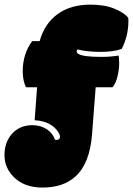

<svg xmlns="http://www.w3.org/2000/svg" viewBox="-92 -721 584 843"><path d="M248.5 -503.9Q244.6 -500 244.6 -494.9Q244.6 -489.7 250 -485.8Q268.6 -471.2 353.5 -471.2Q394 -471.2 428.2 -477.1Q431.2 -469.2 431.2 -442.1Q431.2 -415 423.6 -384.5Q416 -354 402.3 -337.9H328.1L312 -129.4Q301.8 -2.4 238.8 54.2Q186 102.5 94.2 102.5Q14.6 102.5 -31.2 56.6Q-72.3 15.6 -72.3 -39.8Q-72.3 -95.2 -41 -131.8Q-6.3 -171.4 49.8 -171.4Q86.4 -171.4 114.7 -152.8Q140.1 -135.3 149.4 -107.4Q150.9 -106.9 153.3 -106.9H156.2Q171.4 -106.9 171.4 -121.1Q171.4 -128.9 164.1 -140.9Q156.7 -152.8 144 -163.6Q111.3 -190.9 60.1 -192.9L70.8 -337.9H22Q7.8 -367.2 7.8 -407.7Q7.8 -484.4 49.3 -540.5H82Q104 -618.2 161.4 -659.4Q218.8 -700.7 305.2 -700.7Q366.7 -700.7 409.9 -683.1Q453.1 -665.5 470.7 -643.1Q471.7 -638.2 471.7 -635.7V-627.9Q471.7 -563.5 442.4 -506.3Q406.7 -493.2 349.1 -493.2Q291.5 -493.2 248.5 -503.9Z"/></svg>

Font: Modak
Style: Regular
Weight: 400
Version: Version 1.036;PS Version 1.000;hotconv 1.0.79;makeotf.lib2.5